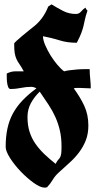

<svg xmlns="http://www.w3.org/2000/svg" viewBox="-20 -734 442 880"><path d="M201 -704 216 -714Q242 -698 269 -684Q296 -670 328 -670Q342 -670 351 -680.5Q360 -691 371 -699Q373 -695 375.5 -691.5Q378 -688 381 -685Q372 -659 369 -643.5Q366 -628 362.5 -614Q359 -600 353 -583.5Q347 -567 332 -538Q288 -538 253.5 -549Q219 -560 177 -568Q177 -551 187 -527.5Q197 -504 211.5 -480.5Q226 -457 243 -437Q260 -417 274 -407Q283 -410 299 -412Q315 -414 332 -415.5Q349 -417 365 -417Q381 -417 391 -417Q391 -395 393.5 -373Q396 -351 396 -329Q383 -329 370.5 -330Q358 -331 346 -331Q338 -331 331.5 -331Q325 -331 318 -329Q347 -290 366 -249.5Q385 -209 385 -159Q385 -121 373.5 -91.5Q362 -62 343 -36.5Q324 -11 299.5 11Q275 33 250 56Q233 71 222 89.5Q211 108 196 124Q193 125 190.5 125.5Q188 126 185 126Q165 126 135 104.5Q105 83 76 53Q47 23 26.5 -9Q6 -41 6 -61Q6 -107 14 -144.5Q22 -182 39 -213.5Q56 -245 82.5 -273Q109 -301 147 -329Q135 -336 123 -336Q100 -336 75.5 -331Q51 -326 29 -326Q21 -326 17.5 -335Q14 -344 12.5 -356Q11 -368 11 -380Q11 -392 11 -397Q31 -407 49.5 -407Q68 -407 89 -407Q77 -429 68.5 -441Q60 -453 55 -464.5Q50 -476 47.5 -490.5Q45 -505 45 -534Q45 -537 56.5 -547.5Q68 -558 82.5 -570Q97 -582 110.5 -593Q124 -604 128 -607Q178 -644 201 -704ZM162 -314Q138 -291 122 -262Q106 -233 106 -198Q106 -160 115.5 -130Q125 -100 142.5 -75Q160 -50 183.5 -27.5Q207 -5 235 17Q242 3 247.5 -2.5Q253 -8 256 -14Q259 -20 260.5 -30Q262 -40 262 -62Q262 -103 254.5 -135.5Q247 -168 234 -197Q221 -226 202.5 -254Q184 -282 162 -314Z"/></svg>

Font: CAT Schmalfette Thannhaeuser
Style: Regular
Weight: 700
Designer: Peter Wiegel nach Herbert Thanhaeuser 1939/40
Foundry: CAT-Fonts, Peter Wiegel
Version: Version 1.000